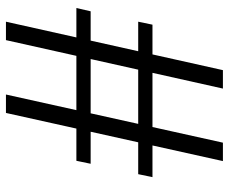

<svg xmlns="http://www.w3.org/2000/svg" viewBox="-82 -673 770 646"><g transform="rotate(-90 303.0 -350.0)"><path d="M308 -715 146 15H84L246 -715ZM553 -715 390 15H328L491 -715ZM599 -478 588 -430H75L85 -478ZM553 -270 543 -222H30L40 -270Z"/></g></svg>

Font: Pathway Extreme Condensed Light
Style: Italic
Weight: 300
Width: 3
Italic angle: -8°
Version: Version 1.001;gftools[0.9.26]